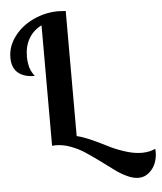

<svg xmlns="http://www.w3.org/2000/svg" viewBox="-63 -795 926 1099"><g transform="rotate(-5 399.5 -245.0)"><path d="M356 -737.8V-19Q390.6 -11.2 440.2 11Q489.7 33.2 530.3 54.2Q570.8 75.2 623 92Q675.3 108.9 719.2 108.9Q763.7 108.9 797.9 92.8Q798.8 98.6 798.8 110.8Q798.8 143.1 787.4 173.8Q775.9 204.6 749.5 227.3Q723.1 250 688 250Q658.7 250 622.6 233.2Q586.4 216.3 553 191.2Q519.5 166 479 136.5Q438.5 106.9 401.1 81.8Q363.8 56.6 319.1 39.8Q274.4 22.9 233.9 22.9Q218.8 22.9 210.9 23.9V-668Q163.1 -644.5 137.5 -600.8Q111.8 -557.1 111.8 -496.1Q111.8 -479 114 -463.4Q116.2 -447.8 118.9 -437.7Q121.6 -427.7 126.5 -417Q131.3 -406.2 134.3 -401.9Q137.2 -397.5 141.8 -390.4Q146.5 -383.3 147 -382.8Q85.4 -382.8 51.3 -411.9Q17.1 -440.9 17.1 -499Q17.1 -564.5 59.6 -620.6Q102.1 -676.8 170.4 -708.5Q238.8 -740.2 314 -740.2Q323.2 -740.2 356 -737.8Z"/></g></svg>

Font: Lobster Two
Style: Bold
Weight: 700
Designer: Pablo Impallari
Foundry: Pablo Impallari. www.impallari.com
Version: Version 1.006